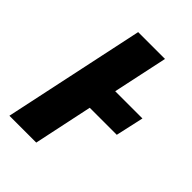

<svg xmlns="http://www.w3.org/2000/svg" viewBox="-168 -622 698 698"><g transform="rotate(45 180.5 -273.0)"><path d="M9 0 125 -546H263L218 -335H358L334 -227H195L147 0Z"/></g></svg>

Font: Noto Sans SemiCondensed
Style: Bold Italic
Weight: 700
Width: 4
Italic angle: -12°
Designer: Monotype Design Team
Foundry: Monotype Imaging Inc.
Version: Version 2.013; ttfautohint (v1.8.4.7-5d5b)